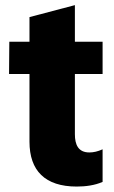

<svg xmlns="http://www.w3.org/2000/svg" viewBox="-20 -705 435 734"><path d="M372.2 -422.2V-545.5H266.3V-685.4L92.7 -639.6V-545.5H15.6L14.6 -422.2H92.7V-163.4C92.7 -52.6 152 8.2 273.4 8.2C306.8 8.2 342.3 3.6 372.2 -9.6V-134.2C354.4 -126.1 337.7 -122.2 321.7 -122.2C279.1 -122.2 266.3 -152 266.3 -191.8V-422.2Z"/></svg>

Font: TID UI Extra Bold
Style: Regular
Weight: 800
Designer: The TID Project Authors
Foundry: Bakken & Bæck
Version: Version 1.001;hotconv 1.0.109;makeotfexe 2.5.65596